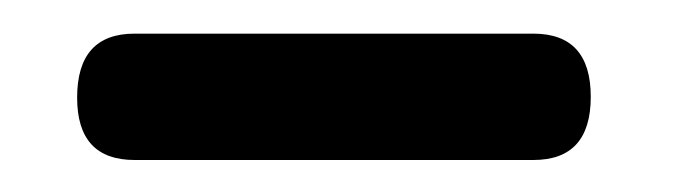

<svg xmlns="http://www.w3.org/2000/svg" viewBox="-20 -654 414 117"><path d="M27 -594.5Q27 -633.5 62 -633.5H305Q340 -633.5 340 -595Q340 -556.5 305 -556.5H62Q27 -556.5 27 -594.5Z"/></svg>

Font: Fraunces 9pt Soft SemiBold
Style: Regular
Weight: 600
Version: Version 1.000;[b76b70a41]